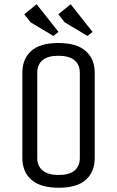

<svg xmlns="http://www.w3.org/2000/svg" viewBox="-20 -867 550 902"><path d="M425 -125Q425 -60 383.5 -22.5Q342 15 256 15Q170 15 127.5 -22.5Q85 -60 85 -125V-525Q85 -590 126.5 -627.5Q168 -665 254 -665Q340 -665 382.5 -627.5Q425 -590 425 -525ZM355 -525Q355 -563 330 -584Q305 -605 254 -605Q204 -605 179.5 -584Q155 -563 155 -525V-125Q155 -88 180 -66.5Q205 -45 256 -45Q306 -45 330.5 -66Q355 -87 355 -125ZM284 -762 254 -800 312 -847 415 -717 391 -698ZM124 -762 94 -800 152 -847 255 -717 231 -698Z"/></svg>

Font: Unica One
Style: Regular
Weight: 400
Designer: Eduardo Rodriguez Tunni
Foundry: Eduardo Rodriguez Tunni
Version: Version 2.000; ttfautohint (v1.8.4.7-5d5b);gftools[0.9.23]